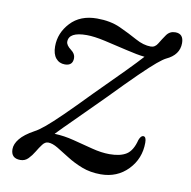

<svg xmlns="http://www.w3.org/2000/svg" viewBox="-61 -523 590 593"><g transform="rotate(10 234.5 -227.0)"><path d="M410.5 -111Q410.5 -61 376.8 -26Q343 9 291.5 9Q259 9 232.5 -1.2Q206 -11.5 184.5 -25.2Q163 -39 145.8 -49.2Q128.5 -59.5 115.5 -59.5Q105.5 -59.5 97.8 -49.2Q90 -39 82 -25.5Q74 -12 64 -1.8Q54 8.5 39.5 8.5Q10 8.5 10 -20.5Q10 -36.5 23.5 -53.2Q37 -70 67 -86.5Q79 -92.5 98 -108.2Q117 -124 147.8 -154Q178.5 -184 226.5 -233.5Q278 -285 311.8 -319.2Q345.5 -353.5 362 -372Q338.5 -374.5 303.2 -383Q268 -391.5 233.2 -399.2Q198.5 -407 175 -407Q119 -407 119 -376.5Q119 -365.5 135 -353.5Q148.5 -343.5 148.5 -330Q148.5 -306 123.5 -306Q106 -306 95.2 -319Q84.5 -332 84.5 -356Q84.5 -398 114.8 -430.5Q145 -463 197.5 -463Q239.5 -463 270.8 -448.8Q302 -434.5 327.2 -420.5Q352.5 -406.5 375.5 -406.5Q389 -406.5 397.2 -420.5Q405.5 -434.5 415.5 -448.8Q425.5 -463 443 -463Q469 -463 469 -433.5Q469 -396.5 428.5 -378Q419.5 -373.5 402 -359Q384.5 -344.5 352.2 -313Q320 -281.5 267 -227Q214 -173.5 182 -142Q150 -110.5 130 -89.5Q160 -88.5 191 -80.5Q222 -72.5 252 -64.8Q282 -57 307.5 -57Q341.5 -57 360.5 -69.2Q379.5 -81.5 388 -115.5Q393.5 -130 401 -130Q410.5 -130 410.5 -111Z"/></g></svg>

Font: Fraunces 9pt S000 Light
Style: Italic
Weight: 300
Italic angle: -16°
Version: Version 1.000; ttfautohint (v1.8.3)